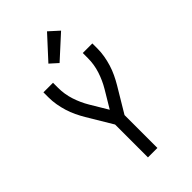

<svg xmlns="http://www.w3.org/2000/svg" viewBox="-288 -1080 1177 1177"><g transform="rotate(-45 300.0 -492.0)"><path d="M259 0V-285L162 -447Q146 -474 132 -503.5Q118 -533 108.5 -564Q99 -595 93.5 -627Q88 -659 88 -691V-735H171V-691Q171 -636 188 -583.5Q205 -531 233 -484L300 -372L367 -484Q395 -531 412 -583.5Q429 -636 429 -691V-735H512V-691Q512 -659 506.5 -627Q501 -595 491.5 -564Q482 -533 468 -503.5Q454 -474 438 -447L341 -285V0ZM285 -792 234 -838 368 -984 432 -926Z"/></g></svg>

Font: Zed Sans Extended
Style: Regular
Weight: 400
Width: 7
Designer: Belleve Invis
Foundry: Belleve Invis
Version: Version 1.0.0; ttfautohint (v1.8.4)